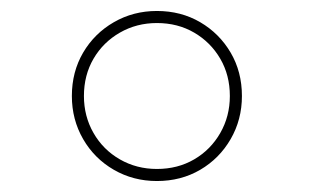

<svg xmlns="http://www.w3.org/2000/svg" viewBox="-20 -729 572 350"><path d="M266 -399Q223 -399 187.5 -419.5Q152 -440 131.5 -475.5Q111 -511 111 -554Q111 -598 131.5 -633Q152 -668 187.5 -688.5Q223 -709 266 -709Q310 -709 345 -688.5Q380 -668 400.5 -633Q421 -598 421 -554Q421 -511 400.5 -475.5Q380 -440 345 -419.5Q310 -399 266 -399ZM266 -421Q304 -421 334 -438.5Q364 -456 381.5 -486.5Q399 -517 399 -554Q399 -592 381.5 -622Q364 -652 334 -669.5Q304 -687 266 -687Q229 -687 198.5 -669.5Q168 -652 150.5 -622Q133 -592 133 -554Q133 -517 150.5 -486.5Q168 -456 198.5 -438.5Q229 -421 266 -421Z"/></svg>

Font: Lexend Zetta Thin
Style: Regular
Weight: 250
Version: Version 1.007